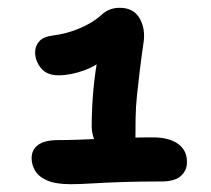

<svg xmlns="http://www.w3.org/2000/svg" viewBox="-20 -864 540 492"><path d="M285 -463Q253 -463 234.5 -485Q216 -507 215 -539Q215 -588 219.5 -636Q224 -684 233 -729L257 -723Q232 -697 196.5 -684Q161 -671 130 -671Q100 -671 85 -689.5Q70 -708 70 -730Q70 -746 80.5 -758Q91 -770 115 -773Q149 -777 182 -790.5Q215 -804 238 -824Q248 -834 260 -839Q272 -844 287 -844Q322 -844 337.5 -817.5Q353 -791 348 -756Q342 -715 338 -681.5Q334 -648 331 -619.5Q328 -591 327.5 -562.5Q327 -534 327 -505Q327 -483 316 -473Q305 -463 285 -463ZM161 -392Q123 -392 101 -401.5Q79 -411 70 -426.5Q61 -442 61 -459Q61 -480 77.5 -492.5Q94 -505 130 -505Q150 -505 180 -506Q210 -507 243.5 -508.5Q277 -510 310.5 -511Q344 -512 371 -512Q413 -512 436 -495.5Q459 -479 459 -450Q460 -429 444.5 -414Q429 -399 394 -399Q337 -399 292.5 -397.5Q248 -396 216 -394Q184 -392 161 -392Z"/></svg>

Font: Shantell Sans SemiBold
Style: Regular
Weight: 600
Designer: Stephen Nixon, Anya Danilova, Shantell Martin
Foundry: Arrow Type
Version: Version 1.011;[c5ecc13dd]